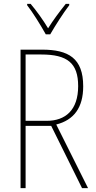

<svg xmlns="http://www.w3.org/2000/svg" viewBox="-20 -970 496 990"><path d="M216 -793H239C265 -838 305 -901 337 -943V-950H319C284 -906 254 -866 228 -824C203 -866 167 -916 138 -950H120V-943C147 -909 190 -840 216 -793ZM197 -714H86V0H112V-321H244L403 0H434L270 -328C361 -351 409 -415 409 -525C409 -670 333 -714 197 -714ZM193 -689C327 -689 383 -645 383 -526C383 -402 317 -347 221 -347H112V-689Z"/></svg>

Font: Noto Sans Gujarati Condensed Thin
Style: Regular
Weight: 100
Width: 3
Designer: Jelle Bosma - Monotype Design Team, Universal Thirst
Foundry: Monotype Imaging Inc.
Version: Version 2.106